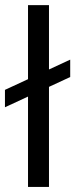

<svg xmlns="http://www.w3.org/2000/svg" viewBox="-45 -740 298 760"><path d="M-25.4 -315.4V-384.3L232.9 -503.9V-435.1ZM65.9 0V-719.7H148.9V0Z"/></svg>

Font: Pontano Sans
Style: Regular
Weight: 400
Designer: Vernon Adams
Foundry: Vernon Adams
Version: Version 2.001